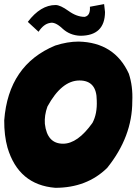

<svg xmlns="http://www.w3.org/2000/svg" viewBox="-29 -899 653 918"><path d="M346.7 -700.2Q518.6 -696.3 586.9 -546.9Q606.9 -486.8 603.5 -414.6Q603.5 -245.6 483.4 -96.2Q386.2 -1 235.4 -1Q59.6 -15.1 6.8 -193.4Q-9.3 -251 -8.8 -323.7Q11.2 -588.4 234.9 -681.2Q293.9 -700.2 346.7 -700.2ZM185.5 -307.1Q196.3 -211.9 272.5 -211.9Q342.3 -211.9 413.1 -311.5Q436.5 -355 433.6 -418.9Q433.6 -514.2 351.1 -514.2Q265.6 -514.2 197.8 -389.6Q182.6 -347.7 185.5 -307.1ZM468.8 -879.4 473.1 -841.3Q472.2 -728 354.5 -728Q304.2 -730 268.8 -763.2Q233.4 -796.4 209 -789.1Q179.7 -784.2 155.3 -747.1L104 -794.4Q165 -875 236.8 -875Q259.3 -875 298.6 -846.7Q337.9 -818.4 375.5 -818.4Q403.8 -823.7 400.9 -866.7Z"/></svg>

Font: Lapsus Pro (theguybrush.com)
Style: Bold
Weight: 700
Designer: Jose Roses
Version: Version 1.00 February 9, 2018, initial release